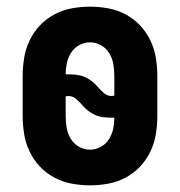

<svg xmlns="http://www.w3.org/2000/svg" viewBox="-20 -548 540 576"><path d="M250 8Q223 8 195.5 3Q168 -2 143.5 -15Q119 -28 100 -48Q81 -68 69 -93Q57 -118 52.5 -145.5Q48 -173 48 -200V-320Q48 -347 52.5 -374.5Q57 -402 69 -427Q81 -452 100 -472Q119 -492 143.5 -505Q168 -518 195.5 -523Q223 -528 250 -528Q277 -528 304.5 -523Q332 -518 356.5 -505Q381 -492 400 -472Q419 -452 431 -427Q443 -402 447.5 -374.5Q452 -347 452 -320V-200Q452 -173 447.5 -145.5Q443 -118 431 -93Q419 -68 400 -48Q381 -28 356.5 -15Q332 -2 304.5 3Q277 8 250 8ZM315 -260Q317 -260 319 -260.5Q321 -261 323 -261V-320Q323 -338 320 -355.5Q317 -373 308 -388Q299 -403 283.5 -412Q268 -421 250 -421Q233 -421 217.5 -412.5Q202 -404 193 -389.5Q184 -375 180.5 -358.5Q177 -342 177 -325H185Q198 -325 210.5 -323.5Q223 -322 234.5 -317Q246 -312 256 -304Q266 -296 274 -286.5Q282 -277 292 -268.5Q302 -260 315 -260ZM250 -99Q267 -99 282.5 -107.5Q298 -116 307 -130.5Q316 -145 319.5 -161.5Q323 -178 323 -195H315Q302 -195 289.5 -196.5Q277 -198 265.5 -203Q254 -208 244 -216Q234 -224 226 -233.5Q218 -243 208 -251.5Q198 -260 185 -260Q183 -260 181 -259.5Q179 -259 177 -259V-200Q177 -182 180 -164.5Q183 -147 192 -132Q201 -117 216.5 -108Q232 -99 250 -99Z"/></svg>

Font: Iosevka SS18 Heavy
Style: Regular
Weight: 900
Monospace: yes
Designer: Belleve Invis
Foundry: Belleve Invis
Version: Version 25.1.1; ttfautohint (v1.8.4)